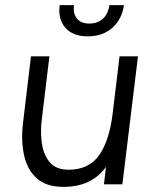

<svg xmlns="http://www.w3.org/2000/svg" viewBox="-20 -720 597 750"><path d="M213 -700H269Q265 -666 281 -647Q297 -628 329 -628Q361 -628 382 -647Q403 -666 407 -700H464Q457 -646 419.5 -612Q382 -578 323 -578Q264 -578 235 -612Q206 -646 213 -700ZM143 -251Q137 -202 144 -157.5Q151 -113 175.5 -85Q200 -57 248 -57Q327 -57 367 -113.5Q407 -170 420 -276L447 -500H519L458 0H386L394 -68Q338 10 228 10Q161 10 123.5 -23.5Q86 -57 73.5 -116Q61 -175 71 -249L101 -500H173Z"/></svg>

Font: Haskoy
Style: Italic
Weight: 400
Designer: Ertekin Erdin
Foundry: Ertekin Erdin
Version: Version 2.000; ttfautohint (v1.8.4.7-5d5b)